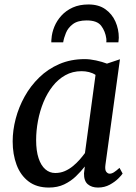

<svg xmlns="http://www.w3.org/2000/svg" viewBox="-20 -834 613 864"><path d="M454.5 -92.9Q451.3 -69.7 458.2 -61Q465 -52.4 473.5 -52.4Q482.7 -52.4 492.8 -58.8Q503 -65.3 517.8 -78.6L531.8 -53Q527.8 -46.3 512.7 -31.1Q497.6 -15.9 474 -2.9Q450.3 10 420.9 10Q392.6 10 375 -4.9Q357.4 -19.9 358 -53.8L361.7 -84.8Q344 -62.2 321.3 -40.3Q298.6 -18.5 268.7 -4.2Q238.8 10 199.9 10Q144.7 10 108.6 -17.5Q72.5 -44.9 54.7 -92.1Q37 -139.4 37 -198.1Q37 -247.4 50.6 -299.5Q64.2 -351.6 90.8 -399.5Q117.3 -447.3 156.5 -485.4Q195.6 -523.6 247.1 -545.8Q298.5 -568 361.5 -568Q384.5 -568 412.3 -562Q440.2 -555.9 461.3 -547.7L519.8 -567.3ZM409.9 -497Q396.4 -505.8 380.4 -509.7Q364.3 -513.7 346.9 -513.7Q306.4 -513.7 273.8 -495.4Q241.2 -477.2 216.7 -445.8Q192.1 -414.5 175.6 -374.3Q159.2 -334.2 150.9 -290.2Q142.6 -246.3 142.6 -203.4Q142.6 -155.2 153.6 -122.1Q164.5 -89.1 183.9 -72.3Q203.2 -55.5 228.6 -55.5Q251.8 -55.5 271.7 -64.1Q291.6 -72.8 308.3 -86.6Q325 -100.4 338.6 -115.8Q352.1 -131.3 362.3 -145.3ZM210.9 -643.6Q210.9 -647.7 211 -651.7Q211.2 -655.7 211.7 -659.1Q213.4 -686.6 224.6 -713.9Q235.8 -741.2 256.6 -763.9Q277.4 -786.7 307.6 -800.3Q337.8 -813.9 378.2 -813.9Q424.2 -813.9 454.3 -792.4Q484.4 -771 499.5 -736.8Q514.6 -702.6 514.6 -664.3Q514.5 -660.2 513.8 -653.8Q513.2 -647.4 512.8 -643.6H458.4Q458.7 -648 458.9 -652.2Q459 -656.4 458.3 -660.9Q453.9 -693 435.6 -717.6Q417.4 -742.1 370.1 -742.1Q330 -742.1 308 -725.5Q286.1 -709 276.8 -686Q267.4 -663.1 264.3 -643.6Z"/></svg>

Font: Merriweather Light
Style: Italic
Weight: 300
Italic angle: -7.8°
Designer: Eben Sorkin
Foundry: Eben Sorkin
Version: Version 2.101